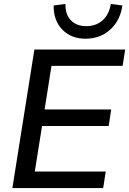

<svg xmlns="http://www.w3.org/2000/svg" viewBox="-20 -957 657 977"><path d="M43 0ZM43 0 155 -705H617L604 -622H242L207 -400H546L533 -316H194L157 -84H518L505 0ZM415 -760Q342 -760 297 -806.5Q252 -853 253 -929L313 -937Q312 -883 341 -853.5Q370 -824 419 -824Q469 -824 502 -853.5Q535 -883 544 -937L603 -929Q591 -851 540 -805.5Q489 -760 415 -760Z"/></svg>

Font: Winston Medium
Style: Italic
Weight: 500
Italic angle: -9°
Designer: Original fonts by Vernon Adams / Changes by Cristiano Sobral
Foundry: Original fonts by Vernon Adams / Changes by Cristiano Sobral
Version: Version 2.503;July 17, 2020;FontCreator 13.0.0.2655 64-bit